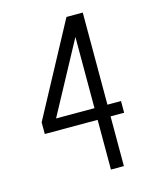

<svg xmlns="http://www.w3.org/2000/svg" viewBox="-111 -812 722 888"><g transform="rotate(-15 250.0 -367.5)"><path d="M309 0H371V-238H436V-294H371V-735H293L56 -294V-238H309ZM125 -294 309 -635V-294Z"/></g></svg>

Font: Iosevka SS09 Light
Style: Regular
Weight: 300
Monospace: yes
Designer: Belleve Invis
Foundry: Belleve Invis
Version: Version 5.2.1; ttfautohint (v1.8.3)